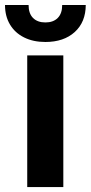

<svg xmlns="http://www.w3.org/2000/svg" viewBox="-48 -762 369 782"><path d="M62.9 -536.3H209.9V0H62.9ZM-27.6 -741.7H68.4Q68.4 -707 86.6 -688.8Q104.7 -670.6 136.9 -670.6Q169 -670.6 187.1 -688.8Q205.3 -707 205.3 -741.7H301.3Q301 -672 256.4 -631.5Q211.7 -591 136.8 -591Q87.3 -591 50.2 -609.5Q13.1 -628 -7.2 -661.9Q-27.6 -695.7 -27.6 -741.7Z"/></svg>

Font: Mona Sans VF XLt
Style: Regular
Weight: 200
Designer: Deni Anggara
Foundry: GitHub
Version: Version 2.000;Glyphs 3.2.3 (3260)